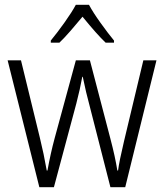

<svg xmlns="http://www.w3.org/2000/svg" viewBox="-20 -785 687 805"><path d="M353 -352Q342 -391 327 -463H325Q316 -413 300 -351L206 0H145L12 -532H68L147 -208Q164 -139 176 -70H179Q192 -142 209 -205L298 -532H357L443 -203Q463 -127 472 -70H475Q480 -109 500 -193L581 -532H636L505 0H443ZM458 -615V-606H423Q387 -640 326 -715Q303 -687 276 -656Q249 -625 229 -606H193V-615Q221 -649 251.5 -692Q282 -735 298 -765H353Q370 -733 402 -688.5Q434 -644 458 -615Z"/></svg>

Font: Noto Sans UI NarrowLight
Style: Regular
Weight: 300
Width: 4
Designer: Monotype Design Team
Foundry: Monotype Imaging Inc.
Version: Version 1.001